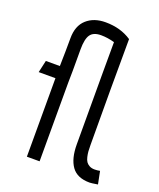

<svg xmlns="http://www.w3.org/2000/svg" viewBox="-141 -834 777 936"><g transform="rotate(20 247.5 -366.5)"><path d="M244.1 -747.1Q322.3 -747.1 378.9 -709Q377.4 -460 378.9 -159.2Q378.9 -140.1 379.9 -127Q380.9 -113.8 384.3 -99.1Q387.7 -84.5 393.8 -75.4Q399.9 -66.4 411.1 -60.3Q422.4 -54.2 438 -54.2Q452.6 -54.2 465.8 -57.1L479 8.8Q445.8 14.2 437 14.2Q372.1 14.2 343.5 -26.1Q314.9 -66.4 314.9 -140.1Q314.9 -213.9 314.7 -323Q314.5 -432.1 314.5 -512.9Q314.5 -593.8 314.9 -669.9Q278.3 -680.2 245.1 -680.2Q205.6 -680.2 189.7 -657.7Q173.8 -635.3 173.8 -581.1V-470.2L172.9 -407.2V0H106.9V-407.2H20L34.2 -470.2H106.9Q108.9 -550.3 108.9 -615.2Q108.9 -679.7 146.2 -713.4Q183.6 -747.1 244.1 -747.1Z"/></g></svg>

Font: Kreadon
Style: Regular
Weight: 400
Designer: kohakuno
Foundry: StudioGnu
Version: Version 1.000;Glyphs 3.1.2 (3151)